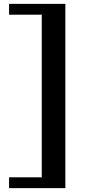

<svg xmlns="http://www.w3.org/2000/svg" viewBox="-20 -877 470 993"><path d="M27 -857H318V96H27V40H196V-801H27Z"/></svg>

Font: Shippori Mincho ExtraBold
Style: Regular
Weight: 800
Designer: FONTDASU
Foundry: FONTDASU / Google Inc. / but / Adobe
Version: Version 3.110; ttfautohint (v1.8.3)